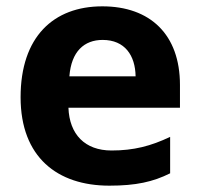

<svg xmlns="http://www.w3.org/2000/svg" viewBox="-20 -669 631 606"><path d="M303 -649C149 -649 45 -553 45 -362C45 -173 161 -83 325 -83C409 -83 463 -95 517 -122V-237C456 -208 402 -194 332 -194C248 -194 199 -245 196 -329H548V-401C548 -560 454 -649 303 -649ZM304 -543C374 -543 407 -494 408 -428H199C205 -507 246 -543 304 -543Z"/></svg>

Font: Noto Sans Kannada UI
Style: Bold
Weight: 700
Designer: Jelle Bosma - Monotype Design Team
Foundry: Monotype Imaging Inc.
Version: Version 2.005